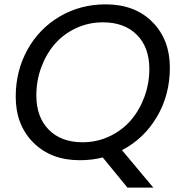

<svg xmlns="http://www.w3.org/2000/svg" viewBox="-20 -725 828 877"><path d="M146 -289.1Q146 -190.4 202.6 -132.8Q259.3 -75.2 356.9 -75.2Q422.9 -75.2 480.2 -102.3Q537.6 -129.4 577.1 -175Q616.7 -220.7 639.4 -282Q662.1 -343.3 662.1 -410.2Q662.1 -508.8 605.2 -565.9Q548.3 -623 450.2 -623Q383.8 -623 326.4 -595.9Q269 -568.8 229.7 -523.2Q190.4 -477.5 168.2 -416.7Q146 -356 146 -289.1ZM755.9 -416Q755.9 -291.5 696.8 -191.4Q637.7 -91.3 537.1 -39.1L680.2 131.8H562L449.2 -5.9Q401.4 6.8 344.2 6.8Q212.9 6.8 132.3 -73.7Q51.8 -154.3 51.8 -283.2Q51.8 -400.9 105.2 -497.6Q158.7 -594.2 252.9 -649.7Q347.2 -705.1 462.9 -705.1Q595.7 -705.1 675.8 -624.8Q755.9 -544.4 755.9 -416Z"/></svg>

Font: SVN-Poppins
Style: Italic
Weight: 400
Italic angle: -10°
Designer: Ninad Kale (Devanagari), Jonny Pinhorn (Latin)
Foundry: Indian Type Foundry
Version: Version 3.002 2017